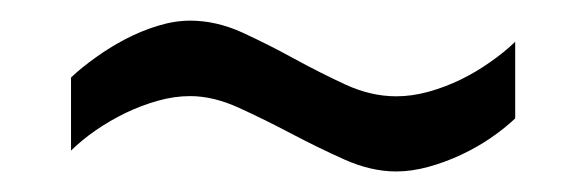

<svg xmlns="http://www.w3.org/2000/svg" viewBox="-20 -326 556 186"><path d="M164.2 -306Q149.2 -306 132.9 -301Q116.6 -296 101.3 -288Q85.9 -279.9 72.4 -270.1Q58.8 -260.4 48.8 -250.9V-180.1Q59.1 -190.3 72.8 -199.8Q86.5 -209.2 101.7 -216.6Q116.9 -223.9 132.9 -228.4Q148.9 -232.9 164.2 -232.9Q186.8 -232.9 211.8 -221.4Q236.8 -210 262.5 -196.4Q288.1 -182.9 313.8 -171.4Q339.6 -159.9 363.9 -159.9Q378.9 -159.9 395.2 -164.4Q411.5 -168.9 426.8 -176.1Q442 -183.2 455.6 -192.5Q469.1 -201.8 479.1 -211.3V-285.5Q468.8 -275.6 455.1 -266Q441.4 -256.3 426.5 -249Q411.5 -241.7 395.4 -237.2Q379.3 -232.7 363.9 -232.7Q339.4 -232.7 314.6 -244.1Q289.8 -255.6 264.7 -269.3Q239.6 -283.1 214.5 -294.6Q189.3 -306 164.2 -306Z"/></svg>

Font: SaysetthaMai Thin
Style: Regular
Weight: 100
Designer: John M. Durdin
Foundry: Lao Script for Windows
Version: Version 1.101